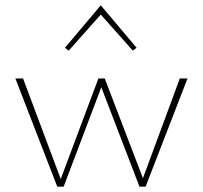

<svg xmlns="http://www.w3.org/2000/svg" viewBox="-20 -704 765 724"><path d="M239 -513 225 -524 360 -684 495 -524 481 -513 360 -649ZM687 -408 529 0H506L362 -375L220 0H196L38 -408H67L209 -29L351 -408H375L519 -32L658 -408Z"/></svg>

Font: Ysabeau Infant Extralight
Style: Regular
Weight: 200
Designer: Christian Thalmann (Catharsis Fonts)
Version: Version 0.003